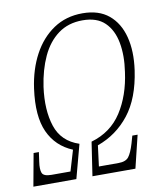

<svg xmlns="http://www.w3.org/2000/svg" viewBox="-89 -791 725 858"><g transform="rotate(-10 273.5 -362.5)"><path d="M-7 0 20 -148H44L38 -105Q33 -72 39.5 -55Q46 -38 82 -38H168L196 -132Q121 -163 88 -235.5Q55 -308 72 -431Q84 -517 119.5 -583Q155 -649 211.5 -687Q268 -725 343 -725Q417 -725 462 -687.5Q507 -650 524 -584.5Q541 -519 529 -434Q511 -309 453.5 -236Q396 -163 309 -132L297 -38H386Q419 -38 432.5 -55.5Q446 -73 458 -113L468 -148H492L456 0H261L284 -153Q374 -179 422.5 -254Q471 -329 485 -434Q496 -507 485 -566Q474 -625 438.5 -659.5Q403 -694 338 -694Q273 -694 227 -660Q181 -626 153.5 -566.5Q126 -507 115 -431Q101 -328 125.5 -253.5Q150 -179 229 -153L188 0Z"/></g></svg>

Font: Noto Serif ExtraCondensed ExtraLight
Style: Italic
Weight: 200
Width: 2
Italic angle: -12°
Designer: Monotype Design Team
Foundry: Monotype Imaging Inc.
Version: Version 2.014; ttfautohint (v1.8.4.7-5d5b)